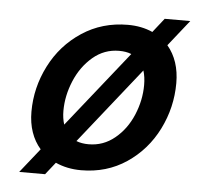

<svg xmlns="http://www.w3.org/2000/svg" viewBox="-45 -578 677 661"><g transform="rotate(5 293.0 -247.5)"><path d="M374 -500.5Q421.4 -500.5 459.5 -483.4L498 -532.2H586.4L515.1 -442.4Q557.1 -392.6 557.1 -314.9Q557.1 -231 519.5 -155.5Q481.9 -80.1 413.3 -33.9Q344.7 12.2 256.3 12.2Q208 12.2 168 -5.9L134.3 36.6H44.9L111.8 -47.4Q90.8 -71.3 79.8 -103.3Q68.8 -135.3 68.8 -173.8Q68.8 -257.3 107.2 -332.8Q145.5 -408.2 215.3 -454.3Q285.2 -500.5 374 -500.5ZM178.2 -186.5Q178.2 -160.6 185.1 -139.2L394 -401.4Q376 -408.7 351.6 -408.7Q300.3 -408.7 260.7 -375Q221.2 -341.3 199.7 -289.8Q178.2 -238.3 178.2 -186.5ZM274.4 -79.1Q325.2 -79.1 364.7 -111.6Q404.3 -144 425.8 -195.1Q447.3 -246.1 447.3 -298.8Q447.3 -326.7 440.4 -348.6L231.9 -86.4Q250.5 -79.1 274.4 -79.1Z"/></g></svg>

Font: Lesson One Medium
Style: Italic
Weight: 500
Italic angle: -14°
Designer: But Ko, Victor Gaultney, Annie Olsen, Julie Remington, Don Collingsworth, Eric Hays, Becca Hirsbrunner
Version: Version 1.100